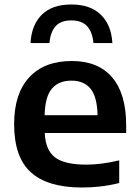

<svg xmlns="http://www.w3.org/2000/svg" viewBox="-20 -826 618 856"><path d="M346 10Q193 10 118 -57.5Q43 -125 43 -272.5Q43 -408.5 110.2 -481.2Q177.5 -554 300 -554Q418 -554 480.2 -480.8Q542.5 -407.5 542.5 -268V-233H179.5Q183 -156.5 225.5 -124.2Q268 -92 365.5 -92Q399 -92 436.2 -97Q473.5 -102 511.5 -111V-10Q466.5 1 426 5.5Q385.5 10 346 10ZM298 -466.5Q242 -466.5 211.5 -431Q181 -395.5 179 -312.5H415Q413 -395 383.5 -430.8Q354 -466.5 298 -466.5ZM116 -634Q120.5 -715 166.5 -760.5Q212.5 -806 298 -806Q383 -806 429.8 -760.2Q476.5 -714.5 481 -634H396.5Q392.5 -682.5 368.8 -708.8Q345 -735 298 -735Q250.5 -735 227.5 -708.8Q204.5 -682.5 200.5 -634Z"/></svg>

Font: Encode Sans SemiExpanded SemiExpanded SemiBold
Style: Regular
Weight: 600
Width: 6
Designer: Multiple Designers
Foundry: Impallari Type
Version: Version 3.000; ttfautohint (v1.8.3) -l 8 -r 50 -G 200 -x 14 